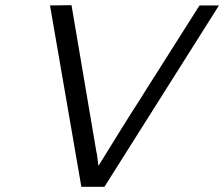

<svg xmlns="http://www.w3.org/2000/svg" viewBox="-20 -716 865 741"><path d="M173 -695Q187 -695 215 -695.5Q243 -696 256 -696L352 -130Q354 -123 355 -114Q358 -92 360 -76L448 -218Q494 -292 517 -327L544 -370L750 -695H825L383 5H294Z"/></svg>

Font: Coval
Style: ExtraLight Italic
Weight: 200
Foundry: Context Ltd
Version: Version 001.000